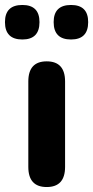

<svg xmlns="http://www.w3.org/2000/svg" viewBox="-55 -745 375 773"><path d="M133 8Q59 8 59 -73V-417Q59 -498 133 -498Q207 -498 207 -417V-73Q207 8 133 8ZM231 -586Q161 -586 161 -656Q161 -725 231 -725Q300 -725 300 -656Q300 -586 231 -586ZM35 -586Q-35 -586 -35 -656Q-35 -725 35 -725Q104 -725 104 -656Q104 -586 35 -586Z"/></svg>

Font: Chiron GoRound TC
Style: Bold
Weight: 700
Designer: Ryoko NISHIZUKA 西塚涼子 (kana, bopomofo & ideographs); Paul D. Hunt (Latin, Greek & Cyrillic); Sandoll Communications 산돌커뮤니
Foundry: Adobe
Version: Version 1.000;hotconv 1.1.1;makeotfexe 2.6.0